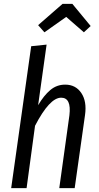

<svg xmlns="http://www.w3.org/2000/svg" viewBox="-20 -978 515 998"><path d="M210.9 -810.1 178.2 -847.2 305.2 -958H356L451.2 -842.8L416 -810.1L324.2 -890.1ZM318.8 -538.1Q373.5 -538.1 402.8 -494.4Q432.1 -450.7 421.9 -379.9L368.2 0H288.1L340.8 -378.9Q351.6 -470.2 297.9 -470.2Q237.8 -470.2 162.1 -324.2L118.2 0H38.1L142.1 -737.8L222.2 -746.1L178.2 -431.2Q208 -481.9 241.5 -510Q274.9 -538.1 318.8 -538.1Z"/></svg>

Font: Fira Sans Compressed Book
Style: Italic
Weight: 350
Width: 3
Italic angle: -8°
Designer: Carrois Corporate & Edenspiekermann AG
Foundry: Carrois Corporate GbR & Edenspiekermann AG
Version: Version 4.203;PS 004.203;hotconv 1.0.88;makeotf.lib2.5.64775